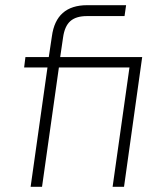

<svg xmlns="http://www.w3.org/2000/svg" viewBox="-20 -720 625 740"><path d="M479 -460H207L142 0H98L163 -460H73L78 -500H168L180 -580Q196 -700 316 -700H466L460 -658H315Q273 -658 251 -638.5Q229 -619 223 -575L212 -500H528L458 0H414Z"/></svg>

Font: Retni Sans Light
Style: Italic
Weight: 300
Italic angle: -8°
Designer: Vitaly Kuzmin
Foundry: ParaType Ltd.
Version: Version 1.00;June 10, 2019;FontCreator 11.5.0.2425 64-bit; t